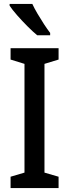

<svg xmlns="http://www.w3.org/2000/svg" viewBox="-20 -960 353 980"><path d="M279 0H34V-58L105 -79V-634L34 -656V-714H279V-656L207 -634V-79L279 -58ZM145 -940Q155 -918 171.5 -890Q188 -862 205 -836Q222 -810 236 -792V-780H170Q149 -797 121 -825Q93 -853 67.5 -882Q42 -911 29 -931V-940Z"/></svg>

Font: Noto Sans Condensed Medium
Style: Regular
Weight: 500
Width: 3
Designer: Monotype Design Team
Foundry: Monotype Imaging Inc.
Version: Version 2.013; ttfautohint (v1.8.4.7-5d5b)